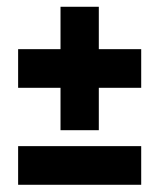

<svg xmlns="http://www.w3.org/2000/svg" viewBox="-20 -541 459 553"><path d="M154.3 -288.1H32.2V-399.4H154.3V-521.5H264.6V-399.4H386.7V-288.1H264.6V-166H154.3ZM32.2 -120.1H386.7V-8.8H32.2Z"/></svg>

Font: Dinish Condensed
Style: Bold
Weight: 700
Width: 3
Designer: Bert Driehuis
Foundry: Playbeing
Version: Version 3.006; git-39231f3c-release